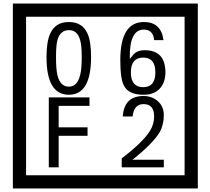

<svg xmlns="http://www.w3.org/2000/svg" viewBox="-20 -980 1195 1090"><path d="M1103 90H53V-960H1103ZM1028 15V-885H128V15ZM497 -656Q497 -442 371 -442Q244 -442 244 -656Q244 -744 265 -789Q294 -855 371 -855Q448 -855 477 -789Q497 -745 497 -656ZM444 -656Q444 -723 435 -752Q420 -809 371 -809Q322 -809 306 -752Q298 -723 298 -656Q298 -587 306 -553Q322 -488 371 -488Q419 -488 435 -554Q444 -587 444 -656ZM919 -569Q919 -511 886.5 -476.5Q854 -442 795 -442Q711 -442 684 -493Q663 -531 663 -639Q663 -855 797 -855Q895 -855 908 -752H855Q850 -812 796 -812Q713 -812 717 -645Q738 -673 748 -680Q768 -695 801 -695Q919 -695 919 -569ZM862 -569Q862 -653 793 -653Q723 -653 723 -569Q723 -485 793 -485Q862 -485 862 -569ZM488 -379H313V-257H477V-209H313V-30H257V-427H488ZM910 -30H671V-81Q792 -173 832 -238Q855 -276 855 -319Q855 -389 795 -389Q740 -389 733 -319H677Q685 -435 795 -435Q843 -435 876.5 -405Q910 -375 910 -327Q910 -271 886 -229Q848 -165 732 -73H910Z"/></svg>

Font: Unicode BMP Fallback SIL
Style: Regular
Weight: 400
Foundry: NRSI, SIL International
Version: Version 5.1 Based on Unicode 5.1